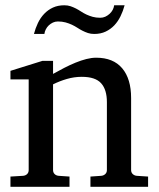

<svg xmlns="http://www.w3.org/2000/svg" viewBox="-20 -715 607 735"><path d="M326.2 0V-39.1L368.2 -42Q377 -43 383.1 -48.8Q389.2 -54.7 389.2 -64V-324.2Q389.2 -371.6 367.2 -396.2Q345.2 -420.9 293 -420.9Q264.2 -420.9 236.3 -412.8Q208.5 -404.8 183.1 -392.1V-64Q183.1 -54.7 189 -48.8Q194.8 -43 204.1 -42L246.1 -39.1V0H20V-39.1L68.8 -42Q78.1 -43 84 -48.8Q89.8 -54.7 89.8 -64V-411.1H20V-443.8L142.1 -481.9H183.1V-432.1Q204.1 -443.8 225.8 -455.1Q247.6 -466.3 269 -475.1Q290.5 -483.9 310.5 -489Q330.6 -494.1 348.1 -494.1Q413.6 -494.1 447.8 -453.6Q481.9 -413.1 481.9 -339.8V-64Q481.9 -54.7 488 -48.8Q494.1 -43 502.9 -42L546.9 -39.1V0ZM457 -694.8Q451.2 -672.9 441.4 -652.8Q431.6 -632.8 417.5 -617.9Q403.3 -603 384.3 -594Q365.2 -585 340.8 -585Q327.6 -585 316.7 -588.6Q305.7 -592.3 295.7 -597.4Q285.6 -602.5 275.9 -608.9Q266.1 -615.2 255.1 -620.4Q244.1 -625.5 231 -629.2Q217.8 -632.8 201.7 -632.8Q191.4 -632.8 182.6 -628.7Q173.8 -624.5 166.7 -617.9Q159.7 -611.3 155.3 -602.5Q150.9 -593.8 149.9 -585H109.9Q115.7 -606.9 125.2 -627Q134.8 -647 149.2 -662.1Q163.6 -677.2 182.6 -686Q201.7 -694.8 226.1 -694.8Q239.3 -694.8 250 -691.2Q260.7 -687.5 270.8 -682.4Q280.8 -677.2 290.3 -670.9Q299.8 -664.6 310.8 -659.4Q321.8 -654.3 334.7 -650.6Q347.7 -647 363.8 -647Q374 -647 383.1 -651.1Q392.1 -655.3 399.4 -661.9Q406.7 -668.5 411.4 -677.2Q416 -686 417 -694.8Z"/></svg>

Font: BabelStone Ogham Stemless
Style: Regular
Weight: 400
Designer: Andrew West
Foundry: BabelStone
Version: Version 2.02 March 14, 2022